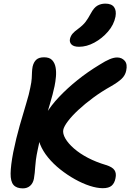

<svg xmlns="http://www.w3.org/2000/svg" viewBox="-20 -1027 719 1059"><path d="M547 11Q515 11 475 -2Q435 -15 393 -38.5Q351 -62 312.5 -92.5Q274 -123 245 -158.5Q216 -194 201.5 -230.5Q187 -267 194 -302Q204 -349 232.5 -397Q261 -445 306 -492.5Q351 -540 407 -585Q463 -630 529 -670Q562 -691 585 -700.5Q608 -710 626 -710Q652 -710 668 -691.5Q684 -673 676 -637Q671 -612 651.5 -593Q632 -574 592 -551Q540 -522 494 -488Q448 -454 412.5 -421Q377 -388 355 -359Q333 -330 329 -311Q325 -290 340.5 -263Q356 -236 388 -208Q420 -180 465 -156.5Q510 -133 564 -117Q600 -106 611.5 -88.5Q623 -71 617 -44Q612 -17 596 -3Q580 11 547 11ZM106 12Q71 12 54.5 -7Q38 -26 38.5 -70Q39 -114 53 -187Q69 -265 88.5 -333.5Q108 -402 124.5 -456Q141 -510 147 -543Q154 -575 155 -594.5Q156 -614 156.5 -629Q157 -644 160 -660Q166 -685 180.5 -698Q195 -711 223 -711Q253 -711 267.5 -695.5Q282 -680 286.5 -656Q291 -632 288.5 -604Q286 -576 281 -552Q272 -509 255 -452.5Q238 -396 219.5 -332.5Q201 -269 189 -206Q181 -169 178 -145Q175 -121 174 -104.5Q173 -88 171.5 -73.5Q170 -59 167 -41Q162 -16 146 -2Q130 12 106 12ZM416 -769Q387 -769 374.5 -781.5Q362 -794 366 -813Q370 -829 380 -841Q390 -853 411 -868Q438 -888 452 -906.5Q466 -925 481 -953Q498 -985 517.5 -996Q537 -1007 561 -1007Q595 -1007 609 -988Q623 -969 617 -935Q608 -890 575.5 -852.5Q543 -815 500.5 -792Q458 -769 416 -769Z"/></svg>

Font: Shantell Sans SemiBold
Style: Italic
Weight: 600
Italic angle: -11°
Designer: Stephen Nixon, Anya Danilova, Shantell Martin
Foundry: Arrow Type
Version: Version 1.011;[c5ecc13dd]